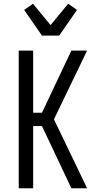

<svg xmlns="http://www.w3.org/2000/svg" viewBox="-20 -1005 540 1025"><path d="M445 0H361L204 -332H157V0H80V-735H157V-403H204L361 -735H445L268 -368ZM204 -815 109 -952 156 -985 250 -871 344 -985 391 -952 296 -815Z"/></svg>

Font: HulyMono
Style: Regular
Weight: 400
Monospace: yes
Designer: Belleve Invis
Foundry: Belleve Invis
Version: Version 33.2.5; ttfautohint (v1.8.4)